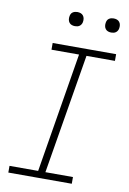

<svg xmlns="http://www.w3.org/2000/svg" viewBox="-100 -984 699 1043"><g transform="rotate(10 250.0 -462.0)"><path d="M22 0V-37H180L289 -698H137V-735H487V-698H330L220 -37H372V0ZM440 -846Q431 -846 422.5 -849Q414 -852 408.5 -859Q403 -866 401.5 -875.5Q400 -885 402 -895Q403 -901 406 -907Q409 -913 415 -917Q421 -921 427.5 -922.5Q434 -924 440 -924Q450 -924 458.5 -921Q467 -918 472.5 -911Q478 -904 479.5 -894.5Q481 -885 479 -875Q478 -869 474.5 -863Q471 -857 465.5 -853Q460 -849 453.5 -847.5Q447 -846 440 -846ZM240 -846Q231 -846 222.5 -849Q214 -852 208.5 -859Q203 -866 201.5 -875.5Q200 -885 202 -895Q203 -901 206 -907Q209 -913 215 -917Q221 -921 227.5 -922.5Q234 -924 240 -924Q250 -924 258.5 -921Q267 -918 272.5 -911Q278 -904 279.5 -894.5Q281 -885 279 -875Q278 -869 274.5 -863Q271 -857 265.5 -853Q260 -849 253.5 -847.5Q247 -846 240 -846Z"/></g></svg>

Font: Iosevka Slab Extralight
Style: Italic
Weight: 200
Italic angle: -9°
Monospace: yes
Designer: Belleve Invis
Foundry: Belleve Invis
Version: Version 11.1.1; ttfautohint (v1.8.3)